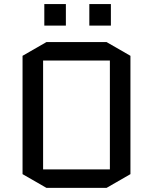

<svg xmlns="http://www.w3.org/2000/svg" viewBox="-20 -910 745 935"><path d="M615.2 -62 499 4.9H206.1L89.8 -62V-638.2L206.1 -705.1H499L615.2 -638.2ZM189.9 -615.2V-85H515.1V-615.2ZM195.8 -785.2V-890.1H300.8V-785.2ZM415 -785.2V-890.1H520V-785.2Z"/></svg>

Font: Quantico
Style: Regular
Weight: 400
Designer: Matt Desmond
Foundry: MADtype
Version: Version 2.002